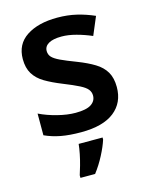

<svg xmlns="http://www.w3.org/2000/svg" viewBox="-116 -627 725 923"><g transform="rotate(-15 246.5 -165.5)"><path d="M450 -156Q450 -78 394 -34Q338 10 229 10Q171 10 128.5 2Q86 -6 49 -23V-131Q88 -112 137 -99.5Q186 -87 227 -87Q281 -87 305 -103Q329 -119 329 -146Q329 -163 318.5 -176.5Q308 -190 280.5 -204Q253 -218 203 -238Q153 -258 118.5 -278.5Q84 -299 66 -328.5Q48 -358 48 -402Q48 -476 106 -514Q164 -552 259 -552Q310 -552 354.5 -541.5Q399 -531 442 -512L404 -422Q367 -438 328 -448.5Q289 -459 256 -459Q213 -459 191 -446Q169 -433 169 -410Q169 -392 180.5 -379.5Q192 -367 219.5 -354Q247 -341 297 -322Q346 -303 380.5 -282Q415 -261 432.5 -231Q450 -201 450 -156ZM321 71Q311 103 289.5 144.5Q268 186 241 221H168V208Q174 190 181.5 163.5Q189 137 194.5 109.5Q200 82 202 61H321Z"/></g></svg>

Font: Noto Sans Lao UI SemBd
Style: Regular
Weight: 600
Designer: Monotype Design Team
Foundry: Monotype Imaging Inc.
Version: Version 2.000; ttfautohint (v1.8.4.7-5d5b)